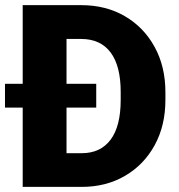

<svg xmlns="http://www.w3.org/2000/svg" viewBox="-20 -731 702 751"><path d="M299.8 0H68.8V-310.1H-0.5V-403.3H68.8V-710.9H297.4Q394 -710.9 468.3 -667.7Q542.5 -624.5 584.7 -547.6Q627 -470.7 627 -370.1V-340.3Q627 -239.7 585 -163.1Q543 -86.4 469 -43.2Q395 0 299.8 0ZM356.4 -403.3V-310.1H240.2V-131.8H299.8Q373 -131.8 412.6 -184.6Q452.1 -237.3 452.1 -340.3V-371.1Q452.1 -473.1 412.6 -525.9Q373 -578.6 297.4 -578.6H240.2V-403.3Z"/></svg>

Font: Vazirmatn UI FD Black
Style: Regular
Weight: 900
Designer: Saber Rastikerdar
Foundry: Saber Rastikerdar
Version: Version 33.003